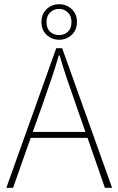

<svg xmlns="http://www.w3.org/2000/svg" viewBox="-20 -888 560 908"><path d="M260 -700Q225 -700 200.5 -723Q176 -746 176 -784Q176 -822 200.5 -845Q225 -868 260 -868Q294 -868 319 -845Q344 -822 344 -784Q344 -746 319 -723Q294 -700 260 -700ZM260 -722Q283 -722 300.5 -737.5Q318 -753 318 -784Q318 -813 300.5 -829.5Q283 -846 260 -846Q235 -846 217.5 -829.5Q200 -813 200 -784Q200 -753 217.5 -737.5Q235 -722 260 -722ZM182 -396 135 -264H384L338 -396Q317 -456 298.5 -510Q280 -564 262 -626H258Q240 -564 221.5 -510Q203 -456 182 -396ZM10 0 246 -660H274L510 0H476L394 -236H125L42 0Z"/></svg>

Font: TypoPRO Source Sans Pro
Style: Regular
Weight: 200
Designer: Paul D. Hunt
Foundry: Adobe Systems Incorporated
Version: Version 2.020;PS 2.000;hotconv 1.0.86;makeotf.lib2.5.63406